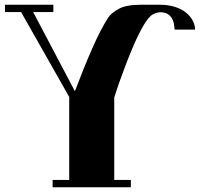

<svg xmlns="http://www.w3.org/2000/svg" viewBox="-20 -729 862 810"><path d="M69 -678H1V-709H205V-678H120L296 -344Q334 -445 369 -524.5Q404 -604 436 -654Q450 -675 481.5 -692Q513 -709 575 -709H653Q690 -709 718 -700Q746 -691 764.5 -676Q783 -661 793 -642Q803 -623 803 -604H717Q716 -615 714 -627Q712 -639 706.5 -649.5Q701 -660 691 -667.5Q681 -675 664 -677Q645 -679 626 -669Q607 -659 585 -621Q562 -581 540 -529Q518 -477 501 -430Q480 -375 462 -318V30H532V61H202V30H272V-320Z"/></svg>

Font: Cafe24 ClassicType
Style: Regular
Weight: 400
Designer: Cafe24 thkim, hmlim, mnelim & 4IR
Foundry: Cafe24
Version: Version 1.000